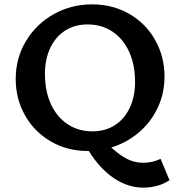

<svg xmlns="http://www.w3.org/2000/svg" viewBox="-20 -685 825 880"><path d="M757 141Q705 175 636 175Q567 175 502.5 132Q438 89 387 7H382Q288 7 212.5 -37Q137 -81 94.5 -156.5Q52 -232 52 -323Q52 -419 99.5 -497.5Q147 -576 227 -620.5Q307 -665 402 -665Q497 -665 573 -621Q649 -577 691.5 -501Q734 -425 734 -334Q734 -257 702.5 -190.5Q671 -124 616 -77.5Q561 -31 490 -9Q527 25 561.5 43Q596 61 636 61Q680 61 716 43ZM404 -83Q462 -83 506 -111Q550 -139 574.5 -190.5Q599 -242 599 -309Q599 -388 572 -447.5Q545 -507 495.5 -540Q446 -573 381 -573Q323 -573 279 -545Q235 -517 210.5 -465.5Q186 -414 186 -347Q186 -268 213 -208.5Q240 -149 289.5 -116Q339 -83 404 -83Z"/></svg>

Font: Ysabeau Infant
Style: Bold
Weight: 700
Designer: Christian Thalmann (Catharsis Fonts)
Version: Version 0.003